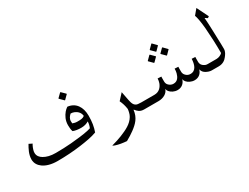

<svg xmlns="http://www.w3.org/2000/svg" viewBox="-82 -1466 3106 2397"><g transform="rotate(-30 1471.5 -267.0)"><path d="M805 -284C778 -284 759 -289 737 -297C736 -303 736 -308 736 -313C736 -318 735 -322 735 -327C735 -368 757 -392 780 -414C799 -414 816 -410 831 -404C870 -388 904 -355 908 -306C883 -285 852 -284 805 -284ZM916 -222C916 -191 907 -157 896 -134C885 -130 871 -126 852 -122C776 -106 689 -97 600 -89C530 -83 452 -80 375 -80C303 -80 247 -94 204 -120C172 -139 144 -168 144 -213C144 -220 144 -227 146 -236C153 -268 166 -300 182 -326L136 -349C106 -298 70 -232 70 -161C70 -103 101 -63 138 -36C186 -1 257 19 345 19C460 19 578 11 679 -3C768 -15 859 -30 927 -56C951 -123 962 -189 962 -279C962 -404 902 -496 787 -508C769 -495 753 -482 740 -466C707 -425 679 -374 679 -303C679 -270 682 -239 691 -212C722 -199 764 -193 808 -193C852 -193 888 -204 916 -222ZM860 -648V-654L805 -708H799L744 -654V-648L799 -593H805Z M1427 -107C1426 -90 1422 -74 1418 -57C1414 -40 1408 -24 1398 -7C1353 69 1274 106 1181 144C1139 161 1089 177 1030 193C1037 198 1047 203 1062 208C1106 223 1164 232 1218 236C1266 209 1306 184 1338 160C1412 105 1472 48 1484 -61H1488C1516 -27 1541 1 1601 1H1643V-93H1615C1596 -93 1580 -94 1566 -96C1513 -104 1501 -149 1490 -202L1466 -326L1387 -240C1407 -199 1420 -156 1427 -107Z M1643 1H1808C1878 1 1939 -32 1956 -86H1958C1960 -72 1966 -60 1975 -49C1997 -22 2039 1 2085 1C2148 1 2186 -37 2201 -86H2203C2205 -72 2211 -60 2220 -49C2242 -22 2285 1 2331 1C2394 1 2431 -37 2446 -86H2448C2454 -56 2474 -35 2498 -22C2519 -11 2546 1 2576 1H2627V-93H2571C2558 -93 2546 -95 2535 -100C2506 -113 2481 -137 2481 -177V-224C2481 -234 2481 -242 2482 -247L2431 -250C2428 -173 2405 -93 2326 -93C2313 -93 2300 -95 2289 -100C2262 -112 2236 -139 2236 -177V-224C2236 -234 2236 -242 2237 -247L2185 -250C2185 -228 2183 -207 2178 -188C2165 -140 2140 -93 2081 -93C2068 -93 2056 -95 2045 -100C2016 -113 1991 -137 1991 -177V-224C1991 -234 1991 -242 1992 -247L1940 -250C1939 -228 1936 -207 1929 -188C1910 -137 1872 -93 1804 -93H1609V-16C1609 -4 1630 1 1643 1ZM2240 -496V-501L2186 -556H2180L2125 -501V-496L2180 -441H2186ZM2059 -496V-501L2004 -556H1998L1943 -501V-496L1998 -441H2004ZM2149 -604V-610L2095 -665H2089L2034 -610V-604L2089 -549H2095Z M2699 -93H2592V-16C2592 -4 2613 1 2626 1H2676C2734 1 2774 -26 2799 -60C2819 -86 2842 -115 2842 -157C2842 -176 2842 -199 2841 -226C2836 -352 2835 -491 2825 -611L2861 -588L2882 -603L2799 -770L2734 -692H2736C2742 -677 2748 -653 2754 -620C2760 -587 2766 -545 2770 -496C2779 -384 2785 -257 2785 -129C2769 -111 2733 -93 2699 -93Z"/></g></svg>

Font: Iranian Serif 
Style: Regular
Weight: 400
Designer: Hooman Mehr, Hadi Navid in Neviseh Pardaz Co. Ltd. (http://nevisa.com)
Foundry: http://font-store.ir
Version: 5.0.2 build 3/9/1393